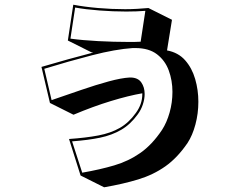

<svg xmlns="http://www.w3.org/2000/svg" viewBox="-20 -681 1040 815"><path d="M273 -91Q345 -96 397.5 -106Q450 -116 488.5 -138Q527 -160 557 -202Q584 -239 584 -281V-285Q526 -275 450.5 -252Q375 -229 292 -194L192 -244L156 -397Q214 -414 269.5 -429.5Q325 -445 376 -458Q374 -458 372 -458.5Q370 -459 368 -459L268 -509L291 -661Q338 -652 396 -647Q454 -642 511 -642Q537 -642 562.5 -643.5Q588 -645 610 -647L710 -597L689 -467Q737 -458 766 -425Q795 -392 808.5 -345.5Q822 -299 822 -249Q822 -199 809.5 -152.5Q797 -106 776 -74Q733 -11 682 25Q631 61 567 80.5Q503 100 422 114L322 64ZM597 -635Q561 -632 516 -632Q461 -632 402 -636.5Q343 -641 299 -649L279 -517Q330 -510 396.5 -506.5Q463 -503 523 -503Q537 -503 550.5 -503Q564 -503 577 -504ZM329 52Q404 39 465 21Q526 3 576 -32Q626 -67 668 -130Q688 -161 700 -203.5Q712 -246 712 -291Q712 -339 696.5 -381.5Q681 -424 646.5 -450.5Q612 -477 555 -477H543Q470 -472 371 -446.5Q272 -421 168 -389L199 -256Q263 -278 325.5 -299.5Q388 -321 441.5 -335.5Q495 -350 530 -352H533Q565 -352 579.5 -331.5Q594 -311 594 -282Q594 -261 586.5 -238Q579 -215 565 -196Q534 -153 494.5 -130Q455 -107 404.5 -96.5Q354 -86 286 -81Z"/></svg>

Font: Rampart One
Style: Regular
Weight: 400
Designer: Fontworks Inc.
Foundry: Fontworks Inc.
Version: Version 1.100